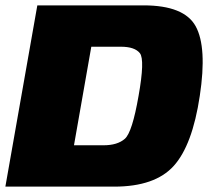

<svg xmlns="http://www.w3.org/2000/svg" viewBox="-32 -695 786 715"><path d="M-12 0H393.5Q545 0 614.8 -77Q684.5 -154 712 -338Q739.5 -519 696.8 -597Q654 -675 502.5 -675H107ZM243.5 -154 308 -521H418Q470 -521 489 -496.8Q508 -472.5 484 -338Q460.5 -202.5 433 -178.2Q405.5 -154 353.5 -154Z"/></svg>

Font: Anybody UltraCondensed Thin Black
Style: Italic
Weight: 900
Italic angle: -10°
Version: Version 1.111